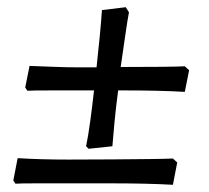

<svg xmlns="http://www.w3.org/2000/svg" viewBox="-20 -509 579 533"><path d="M226 -96 219 -103Q225 -132 230.5 -172.5Q236 -213 241 -258Q172 -258 119.5 -258Q67 -258 56 -257L50 -266L62 -326Q93 -325 129 -323.5Q165 -322 203 -322Q226 -322 248 -322Q253 -367 257 -409Q261 -451 263 -481L329 -489L338 -475Q334 -454 328 -412.5Q322 -371 315 -323Q378 -323 427 -323.5Q476 -324 493 -325L505 -314L493 -254Q458 -256 416 -257Q374 -258 329 -258H308Q302 -213 298 -171.5Q294 -130 292 -103ZM460 4Q425 2 383 1Q341 0 296 0Q233 0 174 0Q115 0 74 0Q33 0 23 1L17 -8L29 -70Q60 -68 96 -67Q132 -66 170 -66Q233 -66 293 -66.5Q353 -67 398 -67.5Q443 -68 460 -69L472 -58Z"/></svg>

Font: Labrada SemiBold
Style: Italic
Weight: 600
Italic angle: -7°
Designer: Mercedes Jáuregui
Foundry: Omnibus-Type Team
Version: Version 1.000; ttfautohint (v1.8.4.7-5d5b)